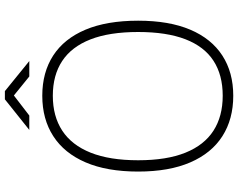

<svg xmlns="http://www.w3.org/2000/svg" viewBox="-110 -808 928 747"><g transform="rotate(-90 353.5 -434.0)"><path d="M355 10Q264 10 197.8 -32.2Q131.5 -74.5 95.8 -157Q60 -239.5 60 -360Q60 -481.5 95.8 -564.5Q131.5 -647.5 197.8 -690.2Q264 -733 355 -733Q446 -733 511.5 -690.5Q577 -648 612 -565Q647 -482 647 -360Q647 -239.5 612 -157.2Q577 -75 511.5 -32.5Q446 10 355 10ZM355 -31Q436 -31 491.2 -67Q546.5 -103 574.8 -176.2Q603 -249.5 603 -360Q603 -472 574.2 -545.5Q545.5 -619 490.2 -655.5Q435 -692 355 -692Q275 -692 219 -655.2Q163 -618.5 133.5 -544.8Q104 -471 104 -360Q104 -249 133.5 -176Q163 -103 219 -67Q275 -31 355 -31ZM430 -783.5 356 -843.5 278 -783.5H222L341 -878.5H373L490 -783.5Z"/></g></svg>

Font: Public Sans Thin
Style: Regular
Weight: 100
Designer: The Public Sans project authors (U.S. Web Design System). Libre Franklin designed by Pablo Impallari and Rodrigo Fuenzal
Version: Version 1.008